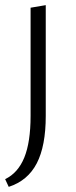

<svg xmlns="http://www.w3.org/2000/svg" viewBox="-20 -438 297 747"><path d="M99 -408 158 -418V13Q158 130 123 197.5Q88 265 14 289L0 259Q50 235 74.5 175Q99 115 99 13Z"/></svg>

Font: Ysabeau SC Semilight
Style: Regular
Weight: 300
Designer: Christian Thalmann (Catharsis Fonts)
Version: Version 0.003